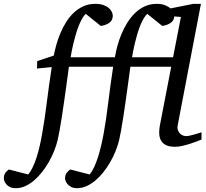

<svg xmlns="http://www.w3.org/2000/svg" viewBox="-150 -757 1079 1006"><path d="M763.2 -670.9Q761.7 -648.9 744.1 -637Q726.6 -625 700.2 -621.1L622.1 -684.1Q611.3 -675.3 601.8 -658.7Q592.3 -642.1 584 -621.1Q575.7 -600.1 568.8 -576.4Q562 -552.7 556.6 -530.5Q551.3 -508.3 547.6 -489Q543.9 -469.7 542 -457H756.8L797.9 -668ZM905.8 -25.9Q899.9 -23.4 884.3 -17.3Q868.7 -11.2 848.6 -4.6Q828.6 2 806.9 7.1Q785.2 12.2 767.1 12.2Q744.6 12.2 728.8 6.8Q712.9 1.5 703.1 -8.3Q693.4 -18.1 688.7 -31.5Q684.1 -44.9 684.1 -61Q684.1 -76.2 687 -96.2L747.1 -407.2H533.2Q531.7 -396 527.8 -368.2Q523.9 -340.3 519 -303.7Q514.2 -267.1 508.1 -225.3Q502 -183.6 496.1 -144.8Q490.2 -106 484.4 -73.2Q478.5 -40.5 474.1 -22Q467.3 5.9 455.3 35.4Q443.4 64.9 427.2 92.8Q411.1 120.6 391.4 145.5Q371.6 170.4 349.4 189Q327.1 207.5 303 218.3Q278.8 229 253.9 229Q235.4 229 223.1 222.7Q210.9 216.3 203.9 207.8Q196.8 199.2 193.8 191.2Q190.9 183.1 190.9 179.2Q190.9 160.2 198.7 149.7Q206.5 139.2 217.8 130.9L319.8 157.2Q333 141.1 343.8 117.7Q354.5 94.2 363.5 65.9Q372.6 37.6 380.1 5.1Q387.7 -27.3 394 -62Q406.7 -132.8 417.2 -220.2Q427.7 -307.6 442.9 -407.2H210.9Q209.5 -396 205.8 -368.2Q202.1 -340.3 197 -303.7Q191.9 -267.1 186 -225.3Q180.2 -183.6 174.1 -144.8Q168 -106 162.1 -73.2Q156.2 -40.5 151.9 -22Q145 5.9 133.1 35.4Q121.1 64.9 105.2 92.8Q89.4 120.6 69.6 145.5Q49.8 170.4 27.8 189Q5.9 207.5 -18.1 218.3Q-42 229 -66.9 229Q-85.9 229 -98.4 222.7Q-110.8 216.3 -117.7 207.8Q-124.5 199.2 -127.2 191.2Q-129.9 183.1 -129.9 179.2Q-129.9 160.2 -122.6 149.7Q-115.2 139.2 -104 130.9L-2 157.2Q11.2 141.1 22.2 117.7Q33.2 94.2 42.2 65.9Q51.3 37.6 58.6 5.1Q65.9 -27.3 71.8 -62Q84.5 -132.8 95.2 -220Q106 -307.1 121.1 -405.8L43.9 -397.9L44.9 -437L131.8 -465.8Q136.7 -492.2 145.3 -522.7Q153.8 -553.2 166.5 -583.3Q179.2 -613.3 196.5 -641.1Q213.9 -668.9 236.3 -690.2Q258.8 -711.4 286.9 -724.1Q314.9 -736.8 349.1 -736.8Q374.5 -736.8 392.1 -730.5Q409.7 -724.1 420.4 -714.6Q431.2 -705.1 436 -694.3Q440.9 -683.6 440.9 -674.8Q440.9 -650.9 423.3 -637.9Q405.8 -625 377.9 -621.1L299.8 -684.1Q289.1 -675.3 279.8 -658.7Q270.5 -642.1 262.2 -621.1Q253.9 -600.1 247.1 -576.4Q240.2 -552.7 234.9 -530.5Q229.5 -508.3 225.8 -489Q222.2 -469.7 220.2 -457H452.1Q456.5 -484.9 465.1 -516.4Q473.6 -547.9 486.6 -578.9Q499.5 -609.9 517.3 -638.4Q535.2 -667 557.9 -689Q580.6 -710.9 608.6 -723.9Q636.7 -736.8 670.9 -736.8Q697.3 -736.8 714.8 -729.7Q732.4 -722.7 743.2 -712.9L862.8 -736.8H902.8L780.8 -99.1Q778.3 -87.9 781.2 -78.1Q784.2 -68.4 790.3 -60.5Q796.4 -52.7 805.7 -48.3Q814.9 -43.9 826.2 -43.9Q833.5 -43.9 845.5 -46.6Q857.4 -49.3 869.6 -52.7Q881.8 -56.2 891.8 -59.6Q901.9 -63 905.8 -64Z"/></svg>

Font: Charis SIL APac
Style: Italic
Weight: 400
Italic angle: -11°
Foundry: SIL International
Version: Version 5.000